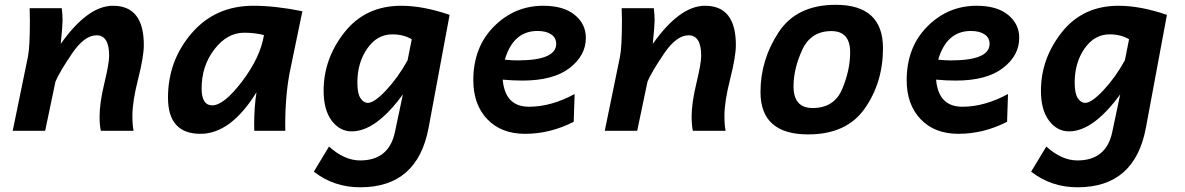

<svg xmlns="http://www.w3.org/2000/svg" viewBox="-20 -547 4955 803"><path d="M538.6 0H401.9Q396.5 -21.5 396.5 -60.5Q396.5 -116.2 416.5 -199.2Q436.5 -282.2 436.5 -313.5Q436.5 -399.4 383.8 -399.4Q333 -399.4 281 -322.8Q229 -246.1 211.9 -205.6L168.9 0H33.2L96.7 -309.1Q105 -350.1 105 -460Q105 -484.9 104 -512.7H238.3Q241.7 -485.8 241.7 -461.4Q241.7 -439.5 233.9 -363.3Q346.7 -522.9 452.6 -522.9Q581.5 -522.9 581.5 -358.9Q581.5 -310.5 557.6 -216.3Q533.7 -122.1 533.7 -63.5Q533.7 -23.4 538.6 0Z M867.7 -106.4Q916.5 -106.4 992.7 -206.8Q1068.8 -307.1 1084 -400.4Q1044.9 -410.2 1001 -410.2Q930.2 -410.2 876.7 -340.8Q823.2 -271.5 823.2 -177.2Q823.2 -106.4 867.7 -106.4ZM818.4 12.7Q682.6 12.7 682.6 -138.7Q682.6 -293 781.5 -408Q880.4 -522.9 1039.6 -522.9Q1131.3 -522.9 1244.6 -500L1196.3 -266.6Q1172.9 -161.1 1172.9 -23.4L1173.3 0H1043.5Q1043 -11.2 1043 -27.3Q1043 -99.1 1052.7 -161.1Q945.3 12.7 818.4 12.7Z M1518.1 -116.7Q1545.4 -116.7 1595.2 -169.9Q1645 -223.1 1684.6 -294.9L1702.1 -382.8Q1667.5 -403.3 1620.6 -403.3Q1557.1 -403.3 1515.9 -344Q1474.6 -284.7 1474.6 -201.7Q1474.6 -155.8 1487.8 -136.2Q1501 -116.7 1518.1 -116.7ZM1486.8 236.3Q1376 236.3 1292.5 170.9L1356 65.9Q1420.4 124 1485.8 124Q1606.9 124 1631.8 4.9L1665 -152.3Q1552.2 2.4 1451.2 2.4Q1400.9 2.4 1367.2 -42.5Q1333.5 -87.4 1333.5 -167.5Q1333.5 -301.8 1421.1 -412.4Q1508.8 -522.9 1658.2 -522.9Q1749.5 -522.9 1860.4 -484.9L1772.5 -12.7Q1726.1 236.3 1486.8 236.3Z M2144.5 -294.4Q2306.2 -294.4 2306.2 -363.8Q2306.2 -389.2 2285.2 -403.3Q2264.2 -417.5 2228 -417.5Q2126.5 -417.5 2091.3 -297.4Q2119.6 -294.4 2144.5 -294.4ZM2175.8 12.7Q2076.2 12.7 2017.8 -48.6Q1959.5 -109.9 1959.5 -211.4Q1959.5 -349.6 2045.9 -436.3Q2132.3 -522.9 2252 -522.9Q2336.9 -522.9 2383.5 -484.9Q2430.2 -446.8 2430.2 -388.7Q2430.2 -314.5 2361.8 -262.2Q2293.5 -210 2165 -210Q2125.5 -210 2082.5 -213.9Q2092.3 -100.6 2192.4 -100.6Q2285.2 -100.6 2383.3 -153.8L2379.4 -37.6Q2280.8 12.7 2175.8 12.7Z M3014.6 0H2877.9Q2872.6 -21.5 2872.6 -60.5Q2872.6 -116.2 2892.6 -199.2Q2912.6 -282.2 2912.6 -313.5Q2912.6 -399.4 2859.9 -399.4Q2809.1 -399.4 2757.1 -322.8Q2705.1 -246.1 2688 -205.6L2645 0H2509.3L2572.8 -309.1Q2581.1 -350.1 2581.1 -460Q2581.1 -484.9 2580.1 -512.7H2714.4Q2717.8 -485.8 2717.8 -461.4Q2717.8 -439.5 2710 -363.3Q2822.8 -522.9 2928.7 -522.9Q3057.6 -522.9 3057.6 -358.9Q3057.6 -310.5 3033.7 -216.3Q3009.8 -122.1 3009.8 -63.5Q3009.8 -23.4 3014.6 0Z M3359.9 15.1Q3160.6 15.1 3160.6 -162.1Q3160.6 -296.4 3236.1 -411.6Q3311.5 -526.9 3475.1 -526.9Q3672.9 -526.9 3672.9 -345.7Q3672.9 -202.1 3596.9 -93.5Q3521 15.1 3359.9 15.1ZM3378.4 -95.2Q3468.8 -95.2 3502.2 -174.3Q3535.6 -253.4 3535.6 -328.1Q3535.6 -417 3457 -417Q3371.1 -417 3335 -338.1Q3298.8 -259.3 3298.8 -186Q3298.8 -95.2 3378.4 -95.2Z M3957 -294.4Q4118.7 -294.4 4118.7 -363.8Q4118.7 -389.2 4097.7 -403.3Q4076.7 -417.5 4040.5 -417.5Q3939 -417.5 3903.8 -297.4Q3932.1 -294.4 3957 -294.4ZM3988.3 12.7Q3888.7 12.7 3830.3 -48.6Q3772 -109.9 3772 -211.4Q3772 -349.6 3858.4 -436.3Q3944.8 -522.9 4064.5 -522.9Q4149.4 -522.9 4196 -484.9Q4242.7 -446.8 4242.7 -388.7Q4242.7 -314.5 4174.3 -262.2Q4106 -210 3977.5 -210Q3938 -210 3895 -213.9Q3904.8 -100.6 4004.9 -100.6Q4097.7 -100.6 4195.8 -153.8L4191.9 -37.6Q4093.3 12.7 3988.3 12.7Z M4518.1 -116.7Q4545.4 -116.7 4595.2 -169.9Q4645 -223.1 4684.6 -294.9L4702.1 -382.8Q4667.5 -403.3 4620.6 -403.3Q4557.1 -403.3 4515.9 -344Q4474.6 -284.7 4474.6 -201.7Q4474.6 -155.8 4487.8 -136.2Q4501 -116.7 4518.1 -116.7ZM4486.8 236.3Q4376 236.3 4292.5 170.9L4356 65.9Q4420.4 124 4485.8 124Q4606.9 124 4631.8 4.9L4665 -152.3Q4552.2 2.4 4451.2 2.4Q4400.9 2.4 4367.2 -42.5Q4333.5 -87.4 4333.5 -167.5Q4333.5 -301.8 4421.1 -412.4Q4508.8 -522.9 4658.2 -522.9Q4749.5 -522.9 4860.4 -484.9L4772.5 -12.7Q4726.1 236.3 4486.8 236.3Z"/></svg>

Font: Cadman
Style: Bold Italic
Weight: 700
Italic angle: -12°
Designer: Paul James MIller
Foundry: High-Logic / Made with FontCreator
Version: Version 2.114;March 28, 2021;FontCreator 13.0.0.2683 64-bit